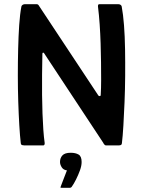

<svg xmlns="http://www.w3.org/2000/svg" viewBox="-20 -693 681 915"><path d="M448 -239Q450 -235 455 -235Q460 -235 460 -241Q462 -273 462 -312.5Q462 -352 461.5 -396Q461 -440 459.5 -486Q458 -532 455 -576.5Q452 -621 447 -661Q446 -673 453 -673H544Q550 -673 554.5 -670Q559 -667 560 -662Q567 -625 571 -572.5Q575 -520 576 -458Q577 -396 576.5 -331.5Q576 -267 573.5 -206Q571 -145 568 -94.5Q565 -44 561 -11Q560 -3 555 -1.5Q550 0 544 0H485Q478 0 471 -14L191 -438Q190 -442 186 -442Q182 -442 182 -437Q181 -386 180.5 -336.5Q180 -287 180.5 -240.5Q181 -194 182.5 -152Q184 -110 186.5 -74.5Q189 -39 193 -11Q193 0 186 0H96Q91 0 85.5 -1.5Q80 -3 79 -11Q75 -45 72 -96Q69 -147 67 -208Q65 -269 65 -333.5Q65 -398 66.5 -459.5Q68 -521 71.5 -573.5Q75 -626 82 -662Q83 -667 88 -670Q93 -673 98 -673H155Q162 -673 166 -665ZM369 79Q369 97 361 119Q353 141 342.5 162Q332 183 322 197Q319 202 313 202Q304 202 293.5 202Q283 202 274 202Q268 202 268 200Q268 198 272 189Q277 177 285 155Q293 133 299 119Q282 117 274 104Q266 91 266 79Q266 60 277.5 47.5Q289 35 317 35Q340 35 354.5 43.5Q369 52 369 79Z"/></svg>

Font: Glory Thin SemiBold
Style: Regular
Weight: 600
Version: Version 1.011